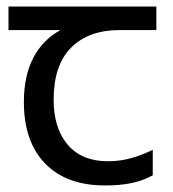

<svg xmlns="http://www.w3.org/2000/svg" viewBox="-20 -557 530 587"><path d="M301 10Q183 10 118 -57Q53 -124 53 -245Q53 -325 82 -380.5Q111 -436 165 -465H6V-537H458V-465H345Q251 -465 197.5 -411.5Q144 -358 144 -252Q144 -165 187 -114.5Q230 -64 310 -64Q347 -64 381 -73.5Q415 -83 447 -99V-21Q418 -5 383 2.5Q348 10 301 10Z"/></svg>

Font: hexguzrati15
Style: Regular
Weight: 400
Designer: Jelle Bosma - Monotype Design Team
Foundry: Monotype Imaging Inc.
Version: Version 2.006